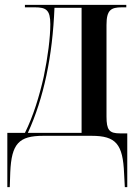

<svg xmlns="http://www.w3.org/2000/svg" viewBox="-20 -556 559 786"><path d="M10 210H20L22 150C27 32 57 0 157 0H355C455 0 483 34 488 154L491 210H501V-10H471C427 -10 416 -24 416 -79V-454C416 -515 434 -526 479 -526H497V-536H82V-526H123C169 -526 186 -515 186 -457C186 -403 176 -323 159 -242C141 -162 116 -80 82 -12H10ZM94 -12C160 -156 195 -327 203 -524H314V-12Z"/></svg>

Font: Noto Serif Display Condensed Medium
Style: Regular
Weight: 500
Width: 3
Designer: Monotype Design Team
Foundry: Monotype Imaging Inc.
Version: Version 2.009